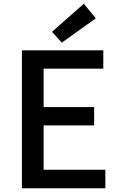

<svg xmlns="http://www.w3.org/2000/svg" viewBox="-20 -1006 640 1026"><path d="M97 0H543V-99H213V-336H483V-434H213V-639H532V-737H97ZM310 -778 492 -908 428 -986 258 -836Z"/></svg>

Font: ChiuKong Gothic CL Medium
Style: Regular
Weight: 500
Designer: Ryoko NISHIZUKA 西塚涼子 (kana, bopomofo & ideographs); Paul D. Hunt (Latin, Greek & Cyrillic); Sandoll Communications 산돌커뮤니
Foundry: Adobe
Version: Version 1.300